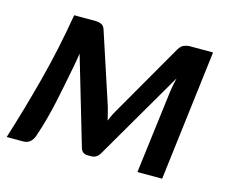

<svg xmlns="http://www.w3.org/2000/svg" viewBox="-83 -619 865 727"><g transform="rotate(15 350.0 -256.0)"><path d="M668.5 -511.5 606 0H509L550 -327.5Q551.5 -339 554.2 -353Q557 -367 560.5 -381L357 -31.5Q345 -12.5 325 -12.5H310Q290 -12.5 283 -31.5L181.5 -376.5Q179 -361.5 176.5 -345.2Q174 -329 171 -316Q164 -280.5 157.5 -246.8Q151 -213 143.5 -178.8Q136 -144.5 126.5 -108.5Q117 -72.5 103.5 -33Q98 -17.5 87.5 -8.8Q77 0 61 0H-3.5Q34 -118.5 67.5 -246.2Q101 -374 124 -511.5H209Q220 -511.5 230.5 -507Q241 -502.5 245.5 -488L336.5 -210.5Q340.5 -196 343.8 -183.2Q347 -170.5 349.5 -159Q353.5 -168 357.5 -177.2Q361.5 -186.5 367 -196L535 -488Q544 -502.5 555.2 -507Q566.5 -511.5 577 -511.5Z"/></g></svg>

Font: Lato SemiBold
Style: Italic
Weight: 600
Italic angle: -7°
Designer: Lukasz Dziedzic with Adam Twardoch and Botio Nikoltchev
Foundry: tyPoland Lukasz Dziedzic
Version: Version 2.015; 2015-08-06; http://www.latofonts.com/